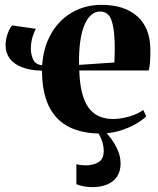

<svg xmlns="http://www.w3.org/2000/svg" viewBox="-20 -540 654 793"><path d="M396 11.5Q336 11.5 290.5 -4.8Q245 -21 214.5 -53.5Q184 -86 168.8 -134.5Q153.5 -183 153.5 -248Q104.5 -249.5 71 -262.2Q37.5 -275 20.2 -298.2Q3 -321.5 3 -354Q3 -370 7 -385.8Q11 -401.5 17.2 -414.8Q23.5 -428 30 -435L128.5 -421Q121 -409.5 114.2 -386.8Q107.5 -364 107.5 -338.5Q107.5 -314.5 117 -294Q126.5 -273.5 154 -270.5Q160 -349 193.5 -404.8Q227 -460.5 280.5 -490.2Q334 -520 399.5 -520Q493 -520 546.5 -473Q600 -426 601 -336.5Q601.5 -303.5 599.5 -281.8Q597.5 -260 594 -249H307.5Q309 -198 318 -160.2Q327 -122.5 344 -97.8Q361 -73 387 -60.8Q413 -48.5 447.5 -48.5Q478.5 -48.5 514.5 -59Q550.5 -69.5 571.5 -86L584 -60Q569.5 -44.5 540.2 -27.8Q511 -11 473.8 0.2Q436.5 11.5 396 11.5ZM306.5 -272 452.5 -282Q453.5 -297 453.5 -311.8Q453.5 -326.5 454 -341.5Q454 -416 441.2 -454.2Q428.5 -492.5 393 -492.5Q374 -492.5 357.8 -479.2Q341.5 -466 329.5 -438.5Q317.5 -411 311.5 -369.5Q305.5 -328 306.5 -272ZM362 233Q345 233 327 229.8Q309 226.5 295.5 221V138Q304 140.5 315 141.8Q326 143 333 143Q364 143 386.2 130.2Q408.5 117.5 408.5 82Q408.5 67 404.2 51.5Q400 36 392.8 21.8Q385.5 7.5 377 -2L394 -6.5L408 -2Q420.5 8.5 436.8 29.8Q453 51 465.5 78.2Q478 105.5 478 135.5Q478 168 463 189.8Q448 211.5 421.8 222.2Q395.5 233 362 233Z"/></svg>

Font: Merriweather 144pt
Style: Bold
Weight: 700
Version: Version 2.100